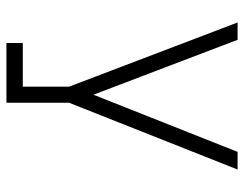

<svg xmlns="http://www.w3.org/2000/svg" viewBox="-101 -459 760 598"><g transform="rotate(90 279.0 -160.0)"><path d="M453 -520 275 -71 104 -520H50L250 5V149H114V200H300V5L508 -520Z"/></g></svg>

Font: Grotesk 01 Extrafine
Style: Bold
Weight: 400
Designer: Frank Adebiaye, contributions by Jérémy Landes, Ariel Martín Pérez
Foundry: Velvetyne Type Foundry
Version: Version 3.000;Glyphs 3.1.2 (3150)